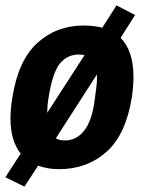

<svg xmlns="http://www.w3.org/2000/svg" viewBox="-20 -617 549 715"><path d="M19 -176Q19 -212 26 -254Q48 -393 119.5 -457.5Q191 -522 291 -522Q327 -522 361 -514L414 -597L483 -561L429 -476Q477 -428 477 -331Q477 -296 471 -255Q449 -116 376.5 -51.5Q304 13 200 13Q159 13 122 0L71 78L0 43L57 -45Q19 -93 19 -176ZM222 -94Q264 -94 292.5 -129.5Q321 -165 331 -233.5Q341 -302 341 -318.5Q341 -335 341 -340L188 -102Q201 -94 222 -94ZM274 -414Q231 -414 203.5 -381Q176 -348 161 -254Q156 -227 156 -197L295 -412Q281 -414 274 -414Z"/></svg>

Font: Rambla
Style: Bold Italic
Weight: 700
Italic angle: -12°
Designer: Martin Sommaruga
Foundry: Martin Sommaruga
Version: Version 1.001